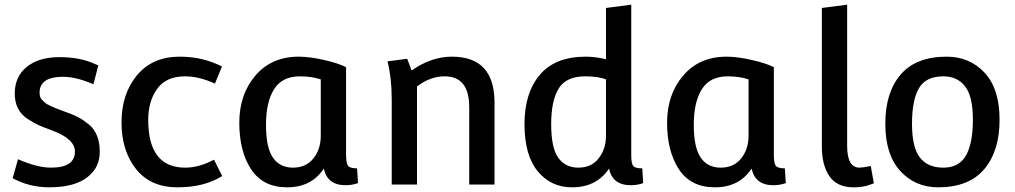

<svg xmlns="http://www.w3.org/2000/svg" viewBox="-20 -788 4337 820"><path d="M34 -27 57 -108Q139 -72 198 -72Q300 -72 300 -141Q300 -195 202 -231Q164 -245 145 -253.5Q126 -262 98 -280Q43 -316 43 -388.5Q43 -461 94.5 -502.5Q146 -544 234 -544Q323 -544 387 -514Q399 -509 400 -509L379 -428Q306 -460 249 -460Q149 -460 149 -392Q149 -372 159.5 -361.5Q170 -351 176 -346.5Q182 -342 196 -335.5Q210 -329 216.5 -326.5Q223 -324 241 -317Q259 -310 277.5 -303.5Q296 -297 316.5 -286Q337 -275 360 -256Q406 -218 406 -140Q406 -87 375 -52Q320 12 191 12Q105 12 34 -27Z M748 -546Q846 -546 928 -504L898 -431Q830 -462 770 -462Q690 -462 651.5 -409Q613 -356 613 -276Q613 -72 771 -72Q830 -72 894 -106L929 -36Q852 12 737.5 12Q623 12 561 -66Q499 -144 499 -265.5Q499 -387 565 -466.5Q631 -546 748 -546Z M1458 -501V-127Q1458 -92 1466 -80.5Q1474 -69 1505 -69L1509 -6Q1484 3 1456 3Q1378 3 1363 -68Q1310 12 1206.5 12Q1103 12 1052.5 -65Q1002 -142 1002 -263.5Q1002 -385 1071 -465.5Q1140 -546 1256 -546Q1303 -546 1365.5 -531.5Q1428 -517 1458 -501ZM1350 -209V-449Q1311 -462 1261 -462Q1185 -462 1150.5 -407Q1116 -352 1116 -255Q1116 -158 1145.5 -115Q1175 -72 1231 -72Q1287 -72 1318.5 -111.5Q1350 -151 1350 -209Z M1653 -364Q1653 -454 1635 -526L1719 -537L1738 -487Q1822 -546 1910 -546Q2092 -546 2092 -350V0H1984V-330Q1984 -462 1879 -462Q1818 -462 1761 -419V0H1653Z M2676 -768V-125Q2676 -89 2684.5 -79Q2693 -69 2723 -69L2727 -6Q2702 3 2674 3Q2596 3 2581 -68Q2528 12 2423 12Q2333 12 2276.5 -56.5Q2220 -125 2220 -258Q2220 -391 2285.5 -468.5Q2351 -546 2482 -546Q2522 -546 2568 -535V-754ZM2568 -207V-449Q2534 -462 2479 -462Q2398 -462 2366 -410Q2334 -358 2334 -257.5Q2334 -157 2364 -114.5Q2394 -72 2450 -72Q2506 -72 2537 -112Q2568 -152 2568 -207Z M3285 -501V-127Q3285 -92 3293 -80.5Q3301 -69 3332 -69L3336 -6Q3311 3 3283 3Q3205 3 3190 -68Q3137 12 3033.5 12Q2930 12 2879.5 -65Q2829 -142 2829 -263.5Q2829 -385 2898 -465.5Q2967 -546 3083 -546Q3130 -546 3192.5 -531.5Q3255 -517 3285 -501ZM3177 -209V-449Q3138 -462 3088 -462Q3012 -462 2977.5 -407Q2943 -352 2943 -255Q2943 -158 2972.5 -115Q3002 -72 3058 -72Q3114 -72 3145.5 -111.5Q3177 -151 3177 -209Z M3490 -754 3598 -768V-165Q3598 -72 3651 -72Q3664 -72 3699 -79L3712 -5Q3711 -5 3703.5 -2Q3696 1 3686 4Q3661 12 3625 12Q3556 12 3523 -34.5Q3490 -81 3490 -163Z M4023 -546Q4121 -546 4185 -477.5Q4249 -409 4249 -276Q4249 -143 4183.5 -65.5Q4118 12 3987 12Q3889 12 3825 -57.5Q3761 -127 3761 -260Q3761 -393 3826.5 -469.5Q3892 -546 4023 -546ZM4009 -462Q3934 -462 3904.5 -411Q3875 -360 3875 -259.5Q3875 -159 3908.5 -115.5Q3942 -72 4009 -72Q4076 -72 4105.5 -124Q4135 -176 4135 -276.5Q4135 -377 4101.5 -419.5Q4068 -462 4009 -462Z"/></svg>

Font: Convergence
Style: Regular
Weight: 400
Designer: Nicolas Silva and John Vargas
Foundry: Nicolas Silva and Jonh Vargas
Version: Version 1.002